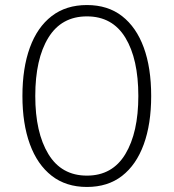

<svg xmlns="http://www.w3.org/2000/svg" viewBox="-20 -730 690 762"><path d="M325 12Q242 12 185 -32.5Q128 -77 98.5 -158Q69 -239 69 -349Q69 -460 98.5 -541Q128 -622 185 -666Q242 -710 325 -710Q408 -710 464.5 -666Q521 -622 550.5 -541.5Q580 -461 580 -349Q580 -238 550.5 -157Q521 -76 464.5 -32Q408 12 325 12ZM325 -33Q426 -33 477.5 -118.5Q529 -204 529 -349Q529 -496 477.5 -580.5Q426 -665 325 -665Q224 -665 172 -580.5Q120 -496 120 -349Q120 -204 172 -118.5Q224 -33 325 -33Z"/></svg>

Font: Azeret Mono Thin Thin
Style: Regular
Weight: 250
Version: Version 1.002